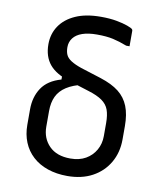

<svg xmlns="http://www.w3.org/2000/svg" viewBox="-85 -828 771 909"><g transform="rotate(10 300.0 -374.0)"><path d="M327 -759Q370 -759 402.5 -753Q435 -747 455.5 -739.5Q476 -732 481 -727Q483 -725 483.5 -723Q484 -721 484 -718Q484 -700 484 -681.5Q484 -663 484 -645H468Q432 -659 400.5 -666Q369 -673 323 -673Q281 -673 252.5 -663Q224 -653 209.5 -634Q195 -615 195 -590Q195 -569 201.5 -554Q208 -539 226.5 -527Q245 -515 277 -504L375 -473Q431 -455 464 -429Q497 -403 512.5 -364Q528 -325 528 -269V-205Q528 -142 499.5 -93Q471 -44 420 -16.5Q369 11 300 11Q248 11 205.5 -3.5Q163 -18 133 -45.5Q103 -73 87.5 -111Q72 -149 72 -195V-269Q72 -329 101 -372.5Q130 -416 194 -434V-461L301 -428Q252 -417 221 -397Q190 -377 176 -347.5Q162 -318 162 -277V-202Q162 -146 198 -109.5Q234 -73 300 -73Q343 -73 373.5 -90.5Q404 -108 421 -138Q438 -168 438 -205V-268Q438 -306 429 -331Q420 -356 396 -373Q372 -390 329 -403L234 -433Q166 -454 135 -491.5Q104 -529 104 -588Q104 -638 130 -676.5Q156 -715 205.5 -737Q255 -759 327 -759Z"/></g></svg>

Font: RecMonoLinear Nerd Font Mono
Style: Regular
Weight: 400
Monospace: yes
Version: Version 1.085; ttfautohint (v1.8.4.7-5d5b);Nerd Fonts 3.2.1